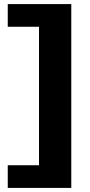

<svg xmlns="http://www.w3.org/2000/svg" viewBox="-20 -820 439 940"><path d="M18 100V-11H171V-689H18V-800H329V100Z"/></svg>

Font: Pathway Extreme 28pt
Style: Bold
Weight: 700
Designer: Eduardo Rodriguez Tunni
Foundry: Eduardo Rodriguez Tunni
Version: Version 1.001;gftools[0.9.26]